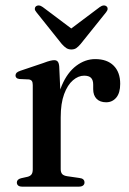

<svg xmlns="http://www.w3.org/2000/svg" viewBox="-20 -698 484 718"><path d="M190.5 -259Q190.5 -330 211.2 -378.5Q232 -427 265.2 -452Q298.5 -477 336 -477Q380.5 -477 405 -452.5Q429.5 -428 429.5 -384.5Q429.5 -350.5 414.8 -333Q400 -315.5 377 -315.5Q354 -315.5 341.2 -328.5Q328.5 -341.5 328.5 -364.5V-381.5Q328.5 -398.5 320.5 -406.8Q312.5 -415 294.5 -415Q273 -415 252.8 -397.8Q232.5 -380.5 219.8 -346Q207 -311.5 207 -259ZM201.5 -449 207 -327.5V-65.5Q207 -53.5 212.5 -47.2Q218 -41 231.5 -39L276.5 -32.5Q286.5 -31.5 291.2 -27.2Q296 -23 296 -15.5Q296 -8.5 290.5 -4.2Q285 0 274.5 0H63.5Q53 0 48 -4.2Q43 -8.5 43 -15.5Q43 -21.5 47 -25.5Q51 -29.5 59 -31.5L83.5 -37Q93 -39.5 97.8 -45.8Q102.5 -52 102.5 -65V-380Q102.5 -390.5 99 -395.2Q95.5 -400 87.5 -401L53 -402.5Q45 -403.5 41.5 -407Q38 -410.5 38 -415.5Q38 -421.5 42 -425.8Q46 -430 56.5 -433.5L141 -462Q159.5 -469 168.5 -471Q177.5 -473 183 -473Q191.5 -473 196 -467.5Q200.5 -462 201.5 -449ZM266.5 -576.5 140 -671.5Q132.5 -677 125.8 -677.5Q119 -678 114 -674Q110.5 -671 110.2 -665.2Q110 -659.5 116 -652.5L211 -533.5Q220 -523.5 228 -518.2Q236 -513 247 -513Q258 -513 265.5 -518.2Q273 -523.5 281.5 -533.5L377 -652.5Q382.5 -659.5 382.5 -665.2Q382.5 -671 378.5 -674Q374 -678 367.2 -677.5Q360.5 -677 353 -671.5L226.5 -576.5Z"/></svg>

Font: Fraunces 28pt
Style: Regular
Weight: 400
Version: Version 1.000;[b76b70a41]